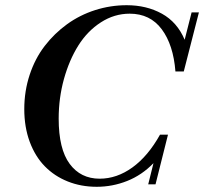

<svg xmlns="http://www.w3.org/2000/svg" viewBox="-20 -698 776 730"><path d="M347.7 12.2Q288.1 12.2 237.5 -8.1Q187 -28.3 150.4 -65.7Q113.8 -103 93 -158.9Q72.3 -214.8 72.3 -283.2Q72.3 -351.6 92.8 -413.6Q113.3 -475.6 149.9 -523.2Q186.5 -570.8 235.1 -606Q283.7 -641.1 342 -659.7Q400.4 -678.2 461.9 -678.2Q537.1 -678.2 595.5 -646Q653.8 -613.8 682.1 -546.9L708.5 -650.9H736.3L678.7 -426.3H647Q639.2 -527.3 595 -586.7Q550.8 -646 473.1 -646Q414.6 -646 363.5 -613Q312.5 -580.1 277.8 -524.9Q243.2 -469.7 223.1 -397.5Q203.1 -325.2 203.1 -247.1Q203.1 -131.3 244.9 -75Q286.6 -18.6 358.9 -18.6Q424.3 -18.6 483.6 -61.5Q543 -104.5 588.4 -186H618.7L571.3 2.9H543.5L563.5 -77.6Q519.5 -32.2 463.6 -10Q407.7 12.2 347.7 12.2Z"/></svg>

Font: Elstob 14pt SemiBold
Style: Italic
Weight: 600
Italic angle: -20°
Designer: Peter S. Baker
Version: Version 1.015